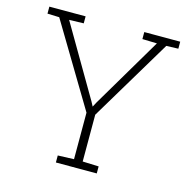

<svg xmlns="http://www.w3.org/2000/svg" viewBox="-105 -814 910 917"><g transform="rotate(15 350.5 -355.5)"><path d="M250.5 0V-34.7L330.1 -37.6V-267.6L86.4 -674.3L27.8 -676.3V-710.9H207V-676.3L135.3 -674.3L338.9 -326.2L351.1 -303.2L351.6 -304.2L363.3 -326.2L569.3 -674.3L497.1 -676.3V-710.9H674.8V-676.3L615.7 -674.3L373 -269V-37.6L452.6 -34.7V0Z"/></g></svg>

Font: Roboto Slab ExtraLight
Style: Regular
Weight: 250
Designer: Google
Version: Version 2.000; ttfautohint (v1.8.1.43-b0c9)